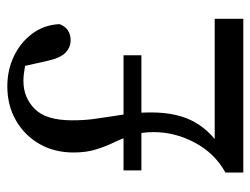

<svg xmlns="http://www.w3.org/2000/svg" viewBox="-102 -598 700 537"><g transform="rotate(-90 248.5 -330.0)"><path d="M40 -285V-335H362V-285ZM34 0V-50Q88 -80 117.5 -135.5Q147 -191 147 -250Q147 -285 138.5 -311Q130 -337 118.5 -361Q107 -385 98.5 -412Q90 -439 90 -475Q90 -528 113.5 -569.5Q137 -611 179 -635.5Q221 -660 275 -660Q321 -660 359.5 -641.5Q398 -623 422.5 -590Q447 -557 449 -514Q443 -498 431.5 -490.5Q420 -483 404 -483Q384 -483 369 -497.5Q354 -512 346 -549L329 -625L385 -593Q356 -606 331.5 -610.5Q307 -615 290 -615Q244 -615 212 -583.5Q180 -552 180 -479Q180 -446 183.5 -419.5Q187 -393 191 -368.5Q195 -344 198.5 -317Q202 -290 202 -257Q202 -182 173.5 -133.5Q145 -85 92 -56V-80H464V0Z"/></g></svg>

Font: Adobe Variable Font Prototype
Style: Regular
Weight: 389
Designer: Frank Grießhammer
Foundry: Adobe
Version: Version 1.004;hotconv 1.0.113;makeotfexe 2.5.65598